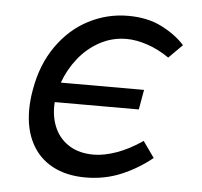

<svg xmlns="http://www.w3.org/2000/svg" viewBox="-45 -597 690 655"><g transform="rotate(5 300.0 -269.0)"><path d="M59.5 -201Q59.5 -235 66 -270.5Q81 -358 125.5 -421.2Q170 -484.5 233.5 -517.2Q297 -550 368.5 -550Q434.5 -550 483.2 -525.5Q532 -501 563 -466.5L516.5 -420Q479.5 -445.5 441.2 -458.2Q403 -471 370 -471Q320.5 -471 278.2 -448Q236 -425 205.8 -387Q175.5 -349 159 -303H444L432 -235H144Q143.5 -229.5 143.5 -219Q143.5 -176.5 160.2 -142.2Q177 -108 210.2 -88Q243.5 -68 292 -68Q326.5 -68 369.8 -83.2Q413 -98.5 458 -129.5L497 -74.5Q450 -36 393.2 -12Q336.5 12 270.5 12Q205 12 157.5 -13.5Q110 -39 84.8 -87Q59.5 -135 59.5 -201Z"/></g></svg>

Font: JuliaMono
Style: Italic
Weight: 400
Italic angle: -9°
Monospace: yes
Designer: cormullion
Foundry: corm
Version: Version 0.057; ttfautohint (v1.8.4)